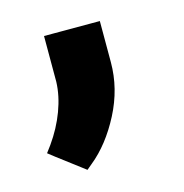

<svg xmlns="http://www.w3.org/2000/svg" viewBox="-58 -181 390 407"><g transform="rotate(-15 136.5 23.0)"><path d="M75.2 162.1 28.8 127 13.7 115.2 24.9 100.1Q46.4 69.8 58.6 37.1Q70.8 4.4 71.8 -25.9V-106.9V-126.5H91.3H174.8H194.3V-106.9V-36.1Q194.3 21.5 166.3 75.7Q138.2 129.9 99.1 161.6L87.4 171.4Z"/></g></svg>

Font: Shabnam FD-WOL
Style: Bold-FD-WOL
Weight: 700
Foundry: DejaVu fonts team - Redesigned by Saber Rastikerdar - Based on Vazir font
Version: Version 5.0.0